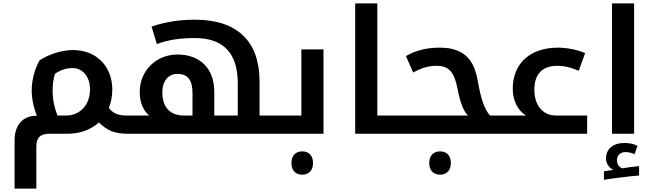

<svg xmlns="http://www.w3.org/2000/svg" viewBox="-20 -780 3819 1120"><path d="M270 0H377C444 0 509 -22 557 -66C604 -18 651 0 722 0H727C730 0 732 -2 732 -5V-102C732 -105 730 -106 727 -106H722C671 -106 641 -117 615 -150C628 -184 635 -220 635 -257C635 -348 594 -421 523 -460C488 -479 448 -488 404 -488C343 -488 267 -465 211 -428C184 -382 165 -314 165 -255C165 -205 175 -155 195 -105H192C112 -105 65 -48 65 38V320H192V76C192 23 214 0 270 0ZM287 -247C287 -284 290 -318 301 -350C334 -372 368 -383 402 -383C462 -383 505 -334 505 -258C505 -168 447 -106 364 -106H315C295 -158 287 -204 287 -247Z M851 -106H717C714 -106 712 -105 712 -102V-5C712 -2 714 0 717 0H1621C1624 0 1626 -2 1626 -5V-102C1626 -105 1624 -106 1621 -106H1494V-306C1494 -537 1366 -665 1118 -665C1026 -665 947 -653 864 -625L895 -523C962 -548 1030 -558 1118 -558C1284 -558 1367 -468 1367 -295V-106H1230V-245C1230 -378 1149 -462 1015 -462C894 -462 795 -371 795 -242C795 -180 818 -132 851 -106ZM1054 -106C972 -106 927 -154 927 -242C927 -307 962 -349 1014 -349C1074 -349 1103 -315 1103 -236V-106Z M1743 239C1782 239 1806 213 1806 171C1806 129 1783 103 1743 103C1703 103 1680 129 1680 171C1680 214 1704 239 1743 239Z M1611 0H1867V-492H1738V-106H1611C1608 -106 1606 -105 1606 -102V-5C1606 -2 1608 0 1611 0Z M2308 -106H2181V-760H2052V0H2308C2311 0 2313 -2 2313 -5V-102C2313 -105 2311 -106 2308 -106Z M2547 239C2586 239 2610 213 2610 171C2610 129 2587 103 2547 103C2507 103 2484 129 2484 171C2484 214 2508 239 2547 239Z M2298 0H2905C2908 0 2910 -2 2910 -5V-102C2910 -105 2908 -106 2905 -106H2839C2809 -136 2785 -202 2768 -303C2751 -405 2713 -459 2647 -485C2619 -497 2586 -502 2544 -502C2472 -502 2406 -487 2348 -453L2390 -357C2439 -384 2480 -396 2527 -396C2598 -396 2630 -361 2649 -262C2664 -183 2684 -131 2710 -106H2298C2295 -106 2293 -105 2293 -102V-5C2293 -2 2295 0 2298 0Z M2895 0H3405V-106H3223C3146 -106 3097 -167 3097 -256C3097 -347 3143 -396 3230 -396C3270 -396 3308 -388 3356 -367L3393 -470C3358 -487 3293 -502 3235 -502C3073 -502 2971 -411 2971 -261C2971 -193 3002 -133 3049 -106H2895C2892 -106 2890 -105 2890 -102V-5C2890 -2 2892 0 2895 0Z M3503 219V269C3525 264 3667 246 3708 244V189C3689 190 3645 196 3609 202C3589 192 3579 177 3579 156C3579 125 3600 107 3628 107C3646 107 3664 111 3681 120L3699 71C3679 60 3653 54 3623 54C3556 54 3515 89 3515 145C3515 175 3533 198 3557 211Z M3550 -760V0H3679V-760Z"/></svg>

Font: Noto Kufi Arabic SemiBold
Style: Regular
Weight: 600
Designer: Monotype Design Team, David Williams, Khaled Hosny
Foundry: Google LLC
Version: Version 2.109